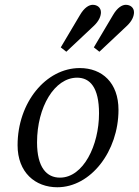

<svg xmlns="http://www.w3.org/2000/svg" viewBox="-20 -773 583 806"><path d="M220.6 13.1C361.2 13.1 477.4 -138.1 477.4 -311.9C477.4 -425.4 409.1 -487.3 314.7 -487.3C173 -487.3 53.8 -343 53.8 -163.3C53.8 -48.9 128.1 13.1 220.6 13.1ZM231.6 -27.3C176.1 -27.3 135.5 -69.8 135.5 -175.3C135.5 -323.9 209 -446.9 303.6 -446.9C358.1 -446.9 395.7 -405.4 395.7 -297.1C395.7 -162.9 330 -27.3 231.6 -27.3ZM235.1 -574.1 258.4 -555.8 372.3 -662.9C396.6 -685.2 403.7 -706.2 403.7 -721.5C403.7 -740.7 388.7 -752.8 369.4 -752.8C354.1 -752.8 334.1 -741.6 315.8 -710.1L235.1 -574.1ZM373.9 -574.1 397.2 -555.8 511.1 -662.9C535.4 -685.2 542.5 -706.2 542.5 -721.5C542.5 -740.7 527.5 -752.8 508.2 -752.8C492.9 -752.8 472.9 -741.6 454.6 -710.1L373.9 -574.1Z"/></svg>

Font: Source Serif Variable
Style: Italic
Weight: 389
Italic angle: -12°
Designer: Frank Grießhammer
Foundry: Adobe Systems Incorporated
Version: Version 3.001;hotconv 1.0.111;makeotfexe 2.5.65597